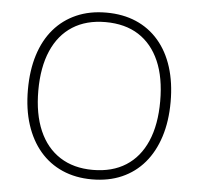

<svg xmlns="http://www.w3.org/2000/svg" viewBox="-52 -766 854 827"><g transform="rotate(5 375.5 -352.5)"><path d="M375 8Q304 8 247 -17Q190 -42 150 -89Q110 -136 88.5 -202.5Q67 -269 67 -353Q67 -437 88 -503.5Q109 -570 149 -616.5Q189 -663 246 -688Q303 -713 375 -713Q447 -713 504 -688.5Q561 -664 601.5 -617Q642 -570 663 -503.5Q684 -437 684 -354Q684 -270 662.5 -203Q641 -136 601 -89Q561 -42 504 -17Q447 8 375 8ZM375 -33Q459 -33 518 -70.5Q577 -108 608 -179.5Q639 -251 639 -353Q639 -455 608 -526Q577 -597 518.5 -634.5Q460 -672 375 -672Q292 -672 233 -634.5Q174 -597 143 -525.5Q112 -454 112 -353Q112 -252 143 -180.5Q174 -109 233 -71Q292 -33 375 -33Z"/></g></svg>

Font: Nunito Sans 12pt ExtraLight
Style: Regular
Weight: 200
Designer: Vernon Adams
Foundry: Vernon Adams
Version: Version 3.101;gftools[0.9.27]